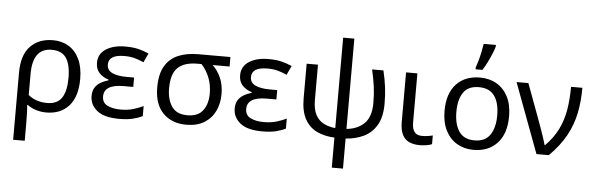

<svg xmlns="http://www.w3.org/2000/svg" viewBox="-59 -1018 4545 1470"><g transform="rotate(5 2213.5 -282.5)"><path d="M550 -268Q550 -132 486.5 -61Q423 10 313 10Q273 10 235 -1.5Q197 -13 168 -35H163Q165 -19 166.5 17Q168 53 168 98V240H79V-275Q79 -412 144 -479Q209 -546 318 -546Q386 -546 438.5 -514Q491 -482 520.5 -420Q550 -358 550 -268ZM314 -472Q168 -472 168 -274V-112Q197 -87 234.5 -75Q272 -63 312 -63Q391 -63 425.5 -115Q460 -167 460 -268Q460 -371 425.5 -421.5Q391 -472 314 -472Z M960 -315V-243H887Q736 -243 736 -151Q736 -102 777 -82Q818 -62 878 -62Q934 -62 976.5 -75Q1019 -88 1052 -104V-27Q1021 -11 978 -0.5Q935 10 873 10Q758 10 703 -34.5Q648 -79 648 -146Q648 -186 664.5 -211.5Q681 -237 708 -252.5Q735 -268 767 -277V-282Q722 -296 694.5 -325.5Q667 -355 667 -404Q667 -472 724.5 -509Q782 -546 873 -546Q931 -546 972.5 -536Q1014 -526 1054 -508L1021 -438Q988 -453 953.5 -463Q919 -473 872 -473Q751 -473 751 -397Q751 -353 792.5 -334Q834 -315 904 -315Z M1638 -246Q1638 -174 1610 -116Q1582 -58 1526.5 -24Q1471 10 1389 10Q1278 10 1210.5 -58Q1143 -126 1143 -256Q1143 -357 1178.5 -418.5Q1214 -480 1279.5 -508Q1345 -536 1434 -536H1681V-463H1551Q1590 -426 1614 -372Q1638 -318 1638 -246ZM1234 -256Q1234 -171 1271 -117Q1308 -63 1391 -63Q1474 -63 1511 -114Q1548 -165 1548 -244Q1548 -309 1526.5 -364.5Q1505 -420 1465 -463H1434Q1334 -463 1284 -416Q1234 -369 1234 -256Z M2060 -315V-243H1987Q1836 -243 1836 -151Q1836 -102 1877 -82Q1918 -62 1978 -62Q2034 -62 2076.5 -75Q2119 -88 2152 -104V-27Q2121 -11 2078 -0.5Q2035 10 1973 10Q1858 10 1803 -34.5Q1748 -79 1748 -146Q1748 -186 1764.5 -211.5Q1781 -237 1808 -252.5Q1835 -268 1867 -277V-282Q1822 -296 1794.5 -325.5Q1767 -355 1767 -404Q1767 -472 1824.5 -509Q1882 -546 1973 -546Q2031 -546 2072.5 -536Q2114 -526 2154 -508L2121 -438Q2088 -453 2053.5 -463Q2019 -473 1972 -473Q1851 -473 1851 -397Q1851 -353 1892.5 -334Q1934 -315 2004 -315Z M2614 -759V-65Q2699 -73 2750.5 -123.5Q2802 -174 2802 -280Q2802 -349 2794 -407.5Q2786 -466 2770 -536H2857Q2873 -469 2880.5 -409Q2888 -349 2888 -283Q2888 -180 2851 -117.5Q2814 -55 2752 -25.5Q2690 4 2614 9V240H2528V9Q2452 6 2393 -22Q2334 -50 2300.5 -110.5Q2267 -171 2267 -270V-536H2354V-267Q2354 -192 2378 -149Q2402 -106 2442 -87Q2482 -68 2528 -64V-759Z M3118 -536V-158Q3118 -110 3136.5 -86Q3155 -62 3195 -62Q3217 -62 3240.5 -65.5Q3264 -69 3277 -73V-6Q3263 1 3236 5.5Q3209 10 3183 10Q3139 10 3104.5 -4.5Q3070 -19 3050.5 -55.5Q3031 -92 3031 -157V-536Z M3846 -269Q3846 -136 3778.5 -63Q3711 10 3596 10Q3525 10 3469.5 -22.5Q3414 -55 3382 -117.5Q3350 -180 3350 -269Q3350 -402 3417 -474Q3484 -546 3599 -546Q3672 -546 3727.5 -513.5Q3783 -481 3814.5 -419.5Q3846 -358 3846 -269ZM3441 -269Q3441 -174 3478.5 -118.5Q3516 -63 3598 -63Q3679 -63 3717 -118.5Q3755 -174 3755 -269Q3755 -364 3717 -418Q3679 -472 3597 -472Q3515 -472 3478 -418Q3441 -364 3441 -269ZM3559 -606V-620Q3568 -645 3577 -677.5Q3586 -710 3593 -744Q3600 -778 3604 -805H3698V-794Q3693 -772 3679 -738.5Q3665 -705 3647.5 -669.5Q3630 -634 3612 -606Z M3880 -536H3971L4078 -247Q4087 -223 4098.5 -190Q4110 -157 4120.5 -125.5Q4131 -94 4136 -74H4140Q4202 -137 4236.5 -206.5Q4271 -276 4285 -357.5Q4299 -439 4299 -536H4386Q4386 -431 4367.5 -340.5Q4349 -250 4303.5 -166.5Q4258 -83 4175 0H4080Z"/></g></svg>

Font: Noto IKEA Latin
Style: Regular
Weight: 400
Designer: Monotype Design Team
Foundry: Monotype Imaging Inc.
Version: Version 1.0